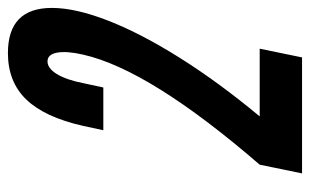

<svg xmlns="http://www.w3.org/2000/svg" viewBox="-169 -614 783 485"><g transform="rotate(-90 222.5 -371.5)"><path d="M27 0H320L342 -107H171Q257 -210.5 318.2 -307.8Q379.5 -405 412.2 -488.2Q445 -571.5 445 -632Q445 -743 331 -743Q258.5 -743 213.8 -696.8Q169 -650.5 147 -553L136 -502H244L255 -553Q263.5 -596 278 -619.5Q292.5 -643 310 -643Q327.5 -643 332 -618.8Q336.5 -594.5 327 -553Q289 -385 49 -107Z"/></g></svg>

Font: League Gothic
Style: Italic
Weight: 400
Designer: The League of Moveable Type
Version: Version 1.600; ttfautohint (v1.8.3)